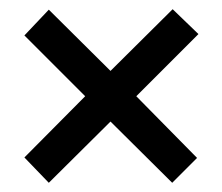

<svg xmlns="http://www.w3.org/2000/svg" viewBox="-20 -562 483 417"><path d="M355 -542 411 -488 276 -353 408 -219 354 -165 220 -298 86 -165 33 -220 165 -353 33 -485 86 -541 220 -408Z"/></svg>

Font: Noto Sans Georgian ExtraCondensed Medium
Style: Regular
Weight: 500
Width: 2
Designer: Monotype Design Team, Akaki Razmadze
Foundry: Google LLC
Version: Version 2.005; ttfautohint (v1.8.4.7-5d5b)